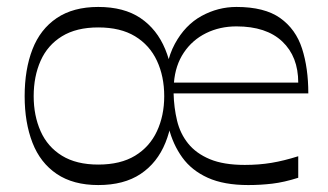

<svg xmlns="http://www.w3.org/2000/svg" viewBox="-20 -518 944 553"><path d="M263 15Q191 15 143.5 -17Q96 -49 73.5 -107Q51 -165 51 -241Q51 -318 73.5 -376Q96 -434 143.5 -466Q191 -498 263 -498Q337 -498 384.5 -466Q432 -434 456 -376Q480 -318 480 -241Q480 -165 456.5 -107Q433 -49 385 -17Q337 15 263 15ZM263 -44Q327 -44 369 -69.5Q411 -95 432 -140Q453 -185 453 -241Q453 -298 432 -343Q411 -388 369 -413.5Q327 -439 263 -439Q200 -439 158.5 -413.5Q117 -388 97 -343Q77 -298 77 -241Q77 -185 97 -140Q117 -95 158.5 -69.5Q200 -44 263 -44ZM695 15Q625 15 578.5 -6Q532 -27 505 -64.5Q478 -102 466 -150Q454 -198 454 -252Q454 -337 483.5 -391.5Q513 -446 560.5 -472Q608 -498 661 -498Q742 -498 787 -466Q832 -434 850 -378Q868 -322 868 -249H480Q481 -208 490 -170.5Q499 -133 522 -104.5Q545 -76 584.5 -59.5Q624 -43 685 -43Q726 -43 762 -49Q798 -55 839 -68V-6Q798 7 764 11Q730 15 695 15ZM839 -280Q839 -355 793 -398.5Q747 -442 661 -442Q613 -442 573.5 -422.5Q534 -403 509.5 -366.5Q485 -330 481 -280Z"/></svg>

Font: Ojuju ExtraLight
Style: Regular
Weight: 400
Version: Version 1.000